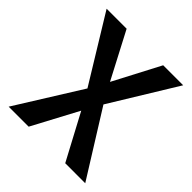

<svg xmlns="http://www.w3.org/2000/svg" viewBox="-187 -827 961 961"><g transform="rotate(45 293.0 -346.5)"><path d="M422.4 0H564L349.6 -343.3L564 -693.4H422.4L293 -446.3L163.6 -693.4H22L236.3 -343.3L22 0H163.6L293 -242.7Z"/></g></svg>

Font: Cascadia Mono SemiBold
Style: Regular
Weight: 600
Monospace: yes
Designer: Aaron Bell
Foundry: Saja Typeworks
Version: Version 2404.023